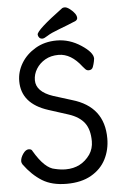

<svg xmlns="http://www.w3.org/2000/svg" viewBox="-60 -928 621 993"><g transform="rotate(-5 250.0 -431.0)"><path d="M246 24Q169 24 118.5 -7.5Q68 -39 27 -95Q21 -104 21 -112Q21 -130 35 -150.5Q49 -171 65 -171Q80 -171 84 -160Q139 -66 192 -58Q221 -51 247 -51Q328 -51 374 -116Q394 -146 394 -184Q394 -245 368 -279.5Q342 -314 287 -332L184 -365Q47 -409 47 -526Q47 -575 73 -618.5Q99 -662 147 -690.5Q195 -719 258 -719Q324 -719 383.5 -680Q443 -641 443 -609Q443 -607 440.5 -594Q438 -581 432.5 -566Q427 -551 410 -551Q399 -551 391.5 -560Q384 -569 380 -573Q326 -644 261 -644Q221 -644 191.5 -627Q162 -610 145 -582.5Q128 -555 128 -524Q128 -464 215 -435L311 -405Q475 -357 475 -192Q475 -133 450 -84Q425 -35 373.5 -5.5Q322 24 246 24ZM186 -735Q175 -735 169 -742.5Q163 -750 163 -758Q163 -781 301 -883Q305 -886 315 -886Q325 -886 341 -874Q374 -848 374 -826Q374 -817 364 -811Q319 -792 276 -776Q233 -760 214 -747.5Q195 -735 186 -735Z"/></g></svg>

Font: LXGW WenKai Mono Medium
Style: Regular
Weight: 500
Monospace: yes
Designer: LXGW / Fontworks Inc.
Foundry: LXGW / Fontworks Inc.
Version: Version 1.520; June 14, 2025